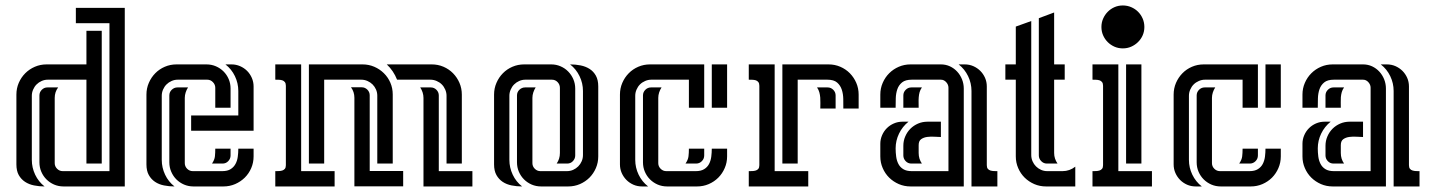

<svg xmlns="http://www.w3.org/2000/svg" viewBox="-20 -672 5175 692"><path d="M429.7 -643.6V0H209Q190.9 0 175 -6.8Q159.2 -13.7 147.5 -25.4Q135.7 -37.1 128.9 -53Q122.1 -68.8 122.1 -86.9V-328.1Q122.1 -339.8 130.6 -348.4Q139.2 -356.9 150.9 -356.9H189.5Q177.2 -340.3 177.2 -319.3V-84Q177.2 -72.3 185.8 -63.7Q194.3 -55.2 206.1 -55.2H374.5V-588.4H253.4V-643.6ZM291.5 -384.8H152.3Q140.6 -384.8 130.1 -380.1Q119.6 -375.5 111.8 -367.7Q104 -359.9 99.4 -349.1Q94.7 -338.4 94.7 -326.7V-95.7Q94.7 -67.9 106.7 -42.5Q118.7 -17.1 140.6 0Q121.1 0 102.8 -3.7Q84.5 -7.3 70.3 -16.6Q56.2 -25.9 47.6 -41Q39.1 -56.2 39.1 -79.6V-331.1Q39.1 -353.5 47.6 -373.3Q56.2 -393.1 71 -408Q85.9 -422.9 105.7 -431.4Q125.5 -439.9 147.9 -439.9H291.5V-561H346.7V-82.5H291.5Z M755.9 -283.7V-355.5Q755.9 -367.2 747.3 -376Q738.8 -384.8 727.1 -384.8H620.6Q608.9 -384.8 598.4 -380.1Q587.9 -375.5 580.1 -367.7Q572.3 -359.9 567.6 -349.1Q563 -338.4 563 -326.7V-95.7Q563 -67.9 575 -42.5Q586.9 -17.1 608.9 0Q589.4 0 571 -3.7Q552.7 -7.3 538.8 -16.6Q524.9 -25.9 516.4 -41Q507.8 -56.2 507.8 -79.6V-331.1Q507.8 -353.5 516.4 -373.3Q524.9 -393.1 539.6 -408Q554.2 -422.9 574 -431.4Q593.8 -439.9 616.2 -439.9H724.1Q742.2 -439.9 758.1 -433.1Q773.9 -426.3 785.6 -414.6Q797.4 -402.8 804.2 -387Q811 -371.1 811 -353V-283.7ZM646 -84Q646 -72.3 654.5 -63.7Q663.1 -55.2 674.8 -55.2H780.8Q799.8 -55.2 811 -62.3Q822.3 -69.3 828.6 -80.8Q835 -92.3 836.9 -106.7Q838.9 -121.1 838.9 -136.2H894V-108.4Q894 -85.9 885.5 -66.2Q877 -46.4 862.1 -31.7Q847.2 -17.1 827.4 -8.5Q807.6 0 785.2 0H677.2Q659.2 0 643.3 -6.8Q627.4 -13.7 615.7 -25.4Q604 -37.1 597.2 -53Q590.3 -68.8 590.3 -86.9V-328.1Q590.3 -340.3 599.1 -348.6Q607.9 -356.9 619.6 -356.9H657.7Q652.3 -348.6 649.2 -338.9Q646 -329.1 646 -319.3ZM668.9 -255.9H838.9V-344.2Q838.9 -372.1 826.7 -397.5Q814.5 -422.9 792.5 -439.9H814.5Q830.6 -439.9 845.2 -433.6Q859.9 -427.2 870.6 -416.5Q881.3 -405.8 887.7 -391.1Q894 -376.5 894 -360.4V-200.7H668.9ZM744.1 -82.5Q753.4 -96.2 754.6 -108.4Q755.9 -120.6 755.9 -136.2H811V-111.8Q811 -100.1 802.7 -91.3Q794.4 -82.5 782.2 -82.5Z M1148.4 -384.8V-82.5H1093.3V-439.9H1286.6Q1309.1 -439.9 1328.9 -431.4Q1348.6 -422.9 1363.5 -408.2Q1378.4 -393.6 1387 -373.8Q1395.5 -354 1395.5 -331.5V-82.5H1339.8V-327.1Q1339.8 -338.9 1335.2 -349.4Q1330.6 -359.9 1322.8 -367.7Q1314.9 -375.5 1304.4 -380.1Q1293.9 -384.8 1282.2 -384.8ZM972.2 -439.9H1065.4V-55.2H1186V0H972.2V-55.2Q978 -55.2 984.9 -55.4Q991.7 -55.7 997.3 -57.4Q1002.9 -59.1 1006.6 -63.5Q1010.3 -67.9 1010.3 -76.7V-362.8Q1010.3 -371.6 1006.6 -376.2Q1002.9 -380.9 997.3 -382.6Q991.7 -384.3 985.1 -384.5Q978.5 -384.8 972.2 -384.8ZM1644.5 -82.5H1589.4V-326.7Q1589.4 -338.4 1584.7 -349.1Q1580.1 -359.9 1572.3 -367.7Q1564.5 -375.5 1553.7 -380.1Q1543 -384.8 1531.2 -384.8H1411.1Q1398.4 -417 1374 -439.9H1536.1Q1558.6 -439.9 1578.4 -431.4Q1598.1 -422.9 1612.8 -408Q1627.4 -393.1 1636 -373.3Q1644.5 -353.5 1644.5 -331.1ZM1506.3 -319.3Q1506.3 -329.1 1503.2 -338.9Q1500 -348.6 1494.6 -356.9H1532.7Q1544.4 -356.9 1553 -348.4Q1561.5 -339.8 1561.5 -328.1V-55.2H1682.6V0H1506.3ZM1257.3 -319.8Q1257.3 -340.8 1245.1 -357.4H1283.7Q1295.4 -357.4 1304 -348.9Q1312.5 -340.3 1312.5 -328.6V-55.7H1433.1V-0.5H1257.3Z M1898.9 -84Q1898.9 -72.3 1907.5 -63.7Q1916 -55.2 1927.7 -55.2H2022.9Q2035.2 -55.2 2045.7 -59.8Q2056.2 -64.5 2064 -72.3Q2071.8 -80.1 2076.4 -90.6Q2081.1 -101.1 2081.1 -113.3V-344.2Q2081.1 -372.1 2068.8 -397.5Q2056.6 -422.9 2034.7 -439.9Q2054.2 -439.9 2072.5 -436.3Q2090.8 -432.6 2105 -423.6Q2119.1 -414.6 2127.7 -399.2Q2136.2 -383.8 2136.2 -360.4V-108.4Q2136.2 -85.9 2127.7 -66.2Q2119.1 -46.4 2104.5 -31.7Q2089.8 -17.1 2070.1 -8.5Q2050.3 0 2027.8 0H1930.2Q1912.1 0 1896.2 -6.8Q1880.4 -13.7 1868.7 -25.4Q1856.9 -37.1 1850.1 -53Q1843.3 -68.8 1843.3 -86.9V-328.1Q1843.3 -340.3 1852.1 -348.6Q1860.8 -356.9 1872.6 -356.9H1910.6Q1905.3 -348.6 1902.1 -338.9Q1898.9 -329.1 1898.9 -319.3ZM1998 -355.5Q1998 -367.2 1989.7 -376Q1981.4 -384.8 1969.2 -384.8H1873.5Q1861.8 -384.8 1851.3 -380.1Q1840.8 -375.5 1833 -367.7Q1825.2 -359.9 1820.6 -349.1Q1815.9 -338.4 1815.9 -326.7V-95.7Q1815.9 -67.9 1827.9 -42.5Q1839.8 -17.1 1861.8 0Q1842.3 0 1824 -3.7Q1805.7 -7.3 1791.7 -16.6Q1777.8 -25.9 1769.3 -41Q1760.7 -56.2 1760.7 -79.6V-331.1Q1760.7 -353.5 1769.3 -373.3Q1777.8 -393.1 1792.5 -408Q1807.1 -422.9 1826.9 -431.4Q1846.7 -439.9 1869.1 -439.9H1966.8Q1984.4 -439.9 2000.2 -433.1Q2016.1 -426.3 2027.8 -414.3Q2039.6 -402.3 2046.4 -386.5Q2053.2 -370.6 2053.2 -353V-111.8Q2053.2 -100.1 2044.9 -91.3Q2036.6 -82.5 2024.4 -82.5H1986.3Q1998 -99.1 1998 -120.6Z M2327.6 -384.8Q2315.9 -384.8 2305.2 -380.1Q2294.4 -375.5 2286.6 -367.7Q2278.8 -359.9 2274.2 -349.1Q2269.5 -338.4 2269.5 -326.7V-95.7Q2269.5 -67.9 2281.7 -42.5Q2293.9 -17.1 2315.9 0H2293.9Q2277.3 0 2262.9 -6.3Q2248.5 -12.7 2237.8 -23.4Q2227.1 -34.2 2220.7 -48.6Q2214.4 -63 2214.4 -79.6V-331.1Q2214.4 -353.5 2222.9 -373.3Q2231.4 -393.1 2246.1 -408Q2260.7 -422.9 2280.5 -431.4Q2300.3 -439.9 2322.8 -439.9H2518.1V-283.7H2462.9V-384.8ZM2352.5 -84Q2352.5 -72.3 2361.1 -63.7Q2369.6 -55.2 2381.3 -55.2H2487.8Q2506.3 -55.2 2517.8 -62.3Q2529.3 -69.3 2535.4 -80.8Q2541.5 -92.3 2543.5 -106.9Q2545.4 -121.6 2545.4 -136.2H2600.6V-108.4Q2600.6 -85.9 2592 -66.2Q2583.5 -46.4 2568.8 -31.7Q2554.2 -17.1 2534.4 -8.5Q2514.6 0 2492.2 0H2384.3Q2366.2 0 2350.3 -6.8Q2334.5 -13.7 2322.8 -25.4Q2311 -37.1 2304.2 -53Q2297.4 -68.8 2297.4 -86.9V-328.1Q2297.4 -339.8 2305.9 -348.4Q2314.5 -356.9 2326.2 -356.9H2364.3Q2358.9 -348.6 2355.7 -338.9Q2352.5 -329.1 2352.5 -319.3ZM2600.6 -283.7H2545.4V-439.9H2600.6ZM2450.7 -82.5Q2460 -96.2 2461.4 -108.2Q2462.9 -120.1 2462.9 -136.2H2518.1V-111.8Q2518.1 -99.6 2509.5 -91.1Q2501 -82.5 2488.8 -82.5Z M2855 -384.8V-82.5H2799.8V-439.9H2966.3Q2988.8 -439.9 3008.5 -431.4Q3028.3 -422.9 3043 -408Q3057.6 -393.1 3066.2 -373.3Q3074.7 -353.5 3074.7 -331.1V-280.8H3019.5Q3019.5 -296.9 3019.3 -315.2Q3019 -333.5 3013.9 -348.9Q3008.8 -364.3 2997.1 -374.5Q2985.4 -384.8 2961.9 -384.8ZM2678.7 -439.9H2772V-55.2H2893.1V0H2678.7V-55.2Q2684.6 -55.2 2691.4 -55.4Q2698.2 -55.7 2703.9 -57.4Q2709.5 -59.1 2713.1 -63.5Q2716.8 -67.9 2716.8 -76.7V-362.8Q2716.8 -371.6 2713.1 -376.2Q2709.5 -380.9 2703.9 -382.6Q2698.2 -384.3 2691.7 -384.5Q2685.1 -384.8 2678.7 -384.8ZM2936.5 -280.8Q2936.5 -291 2936.8 -300.8Q2937 -310.5 2936.3 -320.3Q2935.5 -330.1 2933.1 -339.1Q2930.7 -348.1 2924.8 -356.9H2962.9Q2974.6 -356.9 2983.2 -348.4Q2991.7 -339.8 2991.7 -328.1V-280.8Z M3398.4 -55.2V-356Q3398.4 -366.7 3390.4 -375.7Q3382.3 -384.8 3371.1 -384.8H3266.1Q3243.2 -384.8 3231.2 -375Q3219.2 -365.2 3214.1 -350.3Q3209 -335.4 3208.5 -317.6Q3208 -299.8 3208 -283.7H3152.8V-331.1Q3152.8 -353.5 3161.4 -373.3Q3169.9 -393.1 3184.8 -408Q3199.7 -422.9 3219.5 -431.4Q3239.3 -439.9 3261.7 -439.9H3371.1Q3388.7 -439.9 3403.8 -432.9Q3418.9 -425.8 3429.9 -413.8Q3440.9 -401.9 3447.3 -386Q3453.6 -370.1 3453.6 -353V0H3261.7Q3239.3 0 3219.5 -8.5Q3199.7 -17.1 3184.8 -31.7Q3169.9 -46.4 3161.4 -66.2Q3152.8 -85.9 3152.8 -108.4V-153.8Q3152.8 -169.9 3159.2 -184.6Q3165.5 -199.2 3176.3 -210Q3187 -220.7 3201.7 -227.1Q3216.3 -233.4 3232.4 -233.4H3254.4Q3232.4 -215.8 3220.2 -190.4Q3208 -165 3208 -137.2Q3208 -122.1 3210 -107.4Q3211.9 -92.8 3218 -81.1Q3224.1 -69.3 3235.6 -62.3Q3247.1 -55.2 3266.1 -55.2ZM3481.4 -344.2Q3481.4 -372.1 3469.2 -397.5Q3457 -422.9 3435.1 -439.9H3457Q3473.6 -439.9 3488 -433.6Q3502.4 -427.2 3513.2 -416.5Q3523.9 -405.8 3530.3 -391.4Q3536.6 -377 3536.6 -360.4V-76.7Q3536.6 -67.9 3540.3 -63.5Q3543.9 -59.1 3549.8 -57.4Q3555.7 -55.7 3562.3 -55.4Q3568.8 -55.2 3574.7 -55.2V0H3481.4ZM3371.1 -233.4V-178.2Q3362.3 -178.2 3348.6 -179.2Q3335 -180.2 3322 -178.5Q3309.1 -176.8 3300 -170.4Q3291 -164.1 3291 -148.9V-120.6Q3291 -99.1 3302.7 -82.5H3264.6Q3252.4 -82.5 3244.1 -91.3Q3235.8 -100.1 3235.8 -111.8V-146.5Q3235.8 -164.6 3242.7 -180.4Q3249.5 -196.3 3261.2 -208Q3272.9 -219.7 3288.8 -226.6Q3304.7 -233.4 3322.8 -233.4ZM3302.7 -356.9Q3296.9 -348.6 3294.4 -339.8Q3292 -331.1 3291.3 -321.8Q3290.5 -312.5 3290.8 -303Q3291 -293.5 3291 -283.7H3235.8V-328.1Q3235.8 -339.8 3244.4 -348.4Q3252.9 -356.9 3264.6 -356.9Z M3603.5 -439.9H3641.1V-576.2L3696.8 -596.2V-113.3Q3696.8 -101.6 3701.4 -90.8Q3706.1 -80.1 3713.9 -72.3Q3721.7 -64.5 3732.2 -59.8Q3742.7 -55.2 3754.4 -55.2H3809.6Q3835 -55.2 3855.5 -71.3V0H3750Q3727.5 0 3707.8 -8.5Q3688 -17.1 3673.1 -31.7Q3658.2 -46.4 3649.7 -66.2Q3641.1 -85.9 3641.1 -108.4V-384.8H3603.5ZM3779.3 -627V-439.9H3817.4V-384.8H3779.3V-120.6Q3779.3 -100.1 3791.5 -82.5H3752.9Q3741.2 -82.5 3732.7 -91.3Q3724.1 -100.1 3724.1 -111.8V-606.4Z M3917.5 -439.9H4010.7V-55.2H4131.8V0H3917.5V-55.2Q3923.3 -55.2 3930.2 -55.4Q3937 -55.7 3942.6 -57.4Q3948.2 -59.1 3951.9 -63.5Q3955.6 -67.9 3955.6 -76.7V-362.8Q3955.6 -371.6 3951.9 -376.2Q3948.2 -380.9 3942.6 -382.6Q3937 -384.3 3930.4 -384.5Q3923.8 -384.8 3917.5 -384.8ZM4093.8 -439.9V-82.5H4038.6V-439.9ZM4026.9 -652.3Q4043 -652.3 4057.1 -646.2Q4071.3 -640.1 4081.8 -629.6Q4092.3 -619.1 4098.4 -605Q4104.5 -590.8 4104.5 -574.7Q4104.5 -558.6 4098.4 -544.7Q4092.3 -530.8 4081.5 -520.3Q4070.8 -509.8 4056.9 -503.7Q4043 -497.6 4026.9 -497.6Q4010.7 -497.6 3996.8 -503.7Q3982.9 -509.8 3972.4 -520.3Q3961.9 -530.8 3955.8 -544.7Q3949.7 -558.6 3949.7 -574.7Q3949.7 -590.8 3955.8 -604.7Q3961.9 -618.7 3972.4 -629.4Q3982.9 -640.1 3996.8 -646.2Q4010.7 -652.3 4026.9 -652.3Z M4323.2 -384.8Q4311.5 -384.8 4300.8 -380.1Q4290 -375.5 4282.2 -367.7Q4274.4 -359.9 4269.8 -349.1Q4265.1 -338.4 4265.1 -326.7V-95.7Q4265.1 -67.9 4277.3 -42.5Q4289.6 -17.1 4311.5 0H4289.6Q4272.9 0 4258.5 -6.3Q4244.1 -12.7 4233.4 -23.4Q4222.7 -34.2 4216.3 -48.6Q4210 -63 4210 -79.6V-331.1Q4210 -353.5 4218.5 -373.3Q4227.1 -393.1 4241.7 -408Q4256.3 -422.9 4276.1 -431.4Q4295.9 -439.9 4318.4 -439.9H4513.7V-283.7H4458.5V-384.8ZM4348.1 -84Q4348.1 -72.3 4356.7 -63.7Q4365.2 -55.2 4377 -55.2H4483.4Q4502 -55.2 4513.4 -62.3Q4524.9 -69.3 4531 -80.8Q4537.1 -92.3 4539.1 -106.9Q4541 -121.6 4541 -136.2H4596.2V-108.4Q4596.2 -85.9 4587.6 -66.2Q4579.1 -46.4 4564.5 -31.7Q4549.8 -17.1 4530 -8.5Q4510.3 0 4487.8 0H4379.9Q4361.8 0 4345.9 -6.8Q4330.1 -13.7 4318.4 -25.4Q4306.6 -37.1 4299.8 -53Q4293 -68.8 4293 -86.9V-328.1Q4293 -339.8 4301.5 -348.4Q4310.1 -356.9 4321.8 -356.9H4359.9Q4354.5 -348.6 4351.3 -338.9Q4348.1 -329.1 4348.1 -319.3ZM4596.2 -283.7H4541V-439.9H4596.2ZM4446.3 -82.5Q4455.6 -96.2 4457 -108.2Q4458.5 -120.1 4458.5 -136.2H4513.7V-111.8Q4513.7 -99.6 4505.1 -91.1Q4496.6 -82.5 4484.4 -82.5Z M4919.9 -55.2V-356Q4919.9 -366.7 4911.9 -375.7Q4903.8 -384.8 4892.6 -384.8H4787.6Q4764.6 -384.8 4752.7 -375Q4740.7 -365.2 4735.6 -350.3Q4730.5 -335.4 4730 -317.6Q4729.5 -299.8 4729.5 -283.7H4674.3V-331.1Q4674.3 -353.5 4682.9 -373.3Q4691.4 -393.1 4706.3 -408Q4721.2 -422.9 4741 -431.4Q4760.7 -439.9 4783.2 -439.9H4892.6Q4910.2 -439.9 4925.3 -432.9Q4940.4 -425.8 4951.4 -413.8Q4962.4 -401.9 4968.8 -386Q4975.1 -370.1 4975.1 -353V0H4783.2Q4760.7 0 4741 -8.5Q4721.2 -17.1 4706.3 -31.7Q4691.4 -46.4 4682.9 -66.2Q4674.3 -85.9 4674.3 -108.4V-153.8Q4674.3 -169.9 4680.7 -184.6Q4687 -199.2 4697.8 -210Q4708.5 -220.7 4723.1 -227.1Q4737.8 -233.4 4753.9 -233.4H4775.9Q4753.9 -215.8 4741.7 -190.4Q4729.5 -165 4729.5 -137.2Q4729.5 -122.1 4731.4 -107.4Q4733.4 -92.8 4739.5 -81.1Q4745.6 -69.3 4757.1 -62.3Q4768.6 -55.2 4787.6 -55.2ZM5002.9 -344.2Q5002.9 -372.1 4990.7 -397.5Q4978.5 -422.9 4956.5 -439.9H4978.5Q4995.1 -439.9 5009.5 -433.6Q5023.9 -427.2 5034.7 -416.5Q5045.4 -405.8 5051.8 -391.4Q5058.1 -377 5058.1 -360.4V-76.7Q5058.1 -67.9 5061.8 -63.5Q5065.4 -59.1 5071.3 -57.4Q5077.1 -55.7 5083.7 -55.4Q5090.3 -55.2 5096.2 -55.2V0H5002.9ZM4892.6 -233.4V-178.2Q4883.8 -178.2 4870.1 -179.2Q4856.4 -180.2 4843.5 -178.5Q4830.6 -176.8 4821.5 -170.4Q4812.5 -164.1 4812.5 -148.9V-120.6Q4812.5 -99.1 4824.2 -82.5H4786.1Q4773.9 -82.5 4765.6 -91.3Q4757.3 -100.1 4757.3 -111.8V-146.5Q4757.3 -164.6 4764.2 -180.4Q4771 -196.3 4782.7 -208Q4794.4 -219.7 4810.3 -226.6Q4826.2 -233.4 4844.2 -233.4ZM4824.2 -356.9Q4818.4 -348.6 4815.9 -339.8Q4813.5 -331.1 4812.7 -321.8Q4812 -312.5 4812.3 -303Q4812.5 -293.5 4812.5 -283.7H4757.3V-328.1Q4757.3 -339.8 4765.9 -348.4Q4774.4 -356.9 4786.1 -356.9Z"/></svg>

Font: Isar CAT
Style: Regular
Weight: 400
Designer: Digitized by Peter Wiegel
Foundry: CAT-Fonts, Peter Wiegel
Version: Version 1.000; ttfautohint (v1.3)